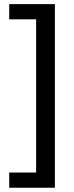

<svg xmlns="http://www.w3.org/2000/svg" viewBox="-20 -718 357 924"><path d="M244.1 -698.2V185.5H24.4V112.3H153.8V-625H24.4V-698.2Z"/></svg>

Font: Voltera
Style: Regular
Weight: 400
Designer: Bernd Montag
Version: Version 1.301